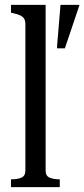

<svg xmlns="http://www.w3.org/2000/svg" viewBox="-20 -767 346 787"><path d="M167 -747V-68Q167 -46 183 -39Q199 -32 224 -32H225V0H25V-32H28Q52 -32 68 -39Q84 -46 84 -68V-668Q84 -683 78.5 -691Q73 -699 62.5 -704Q52 -709 34 -713L25 -715V-747ZM246 -569 306 -747H228L214 -579V-569Z"/></svg>

Font: Roboto Serif 120pt ExtraCondensed
Style: Regular
Weight: 400
Width: 2
Designer: Greg Gazdowicz
Foundry: Commercial Type
Version: Version 1.008